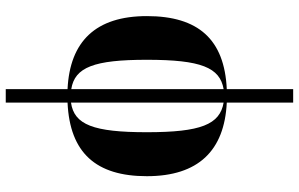

<svg xmlns="http://www.w3.org/2000/svg" viewBox="-206 -594 1040 668"><g transform="rotate(-90 314.0 -260.0)"><path d="M291 240H338V9C511 1 592 -90 592 -269C592 -447 504 -537 338 -545V-760H291V-545C116 -537 35 -446 35 -269C35 -90 124 1 291 9ZM291 -2C215 -15 188 -81 188 -269C188 -455 214 -522 291 -533ZM338 -2V-532C414 -520 440 -453 440 -269C440 -80 413 -15 338 -2Z"/></g></svg>

Font: Noto Serif Display Condensed Extra
Style: Regular
Weight: 800
Width: 3
Designer: Monotype Design Team
Foundry: Monotype Imaging Inc.
Version: Version 1.900